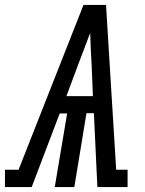

<svg xmlns="http://www.w3.org/2000/svg" viewBox="-67 -755 587 775"><path d="M-47 0V-70H8L270 -735H361L376 -490L402 -70H448V0H326L312 -298H282L233 0H154L204 -297H174L61 0ZM308 -367 303 -490Q301 -523 299.5 -556Q298 -589 297 -622Q284 -589 272 -556Q260 -523 247 -490L201 -367Z"/></svg>

Font: Iosevka Slab Oblique
Style: Regular
Weight: 400
Italic angle: -9°
Monospace: yes
Designer: Belleve Invis
Foundry: Belleve Invis
Version: Version 11.1.1; ttfautohint (v1.8.3)